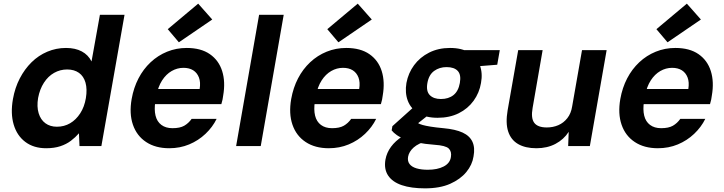

<svg xmlns="http://www.w3.org/2000/svg" viewBox="-20 -801 3971 1053"><path d="M233 12Q165 12 119 -22.5Q73 -57 55 -118Q37 -179 51 -258Q62 -320 88.5 -371Q115 -422 153 -459.5Q191 -497 239.5 -517.5Q288 -538 342 -538Q393 -538 428.5 -519Q464 -500 482 -464L528 -720H663L536 0H416L413 -70Q394 -48 369 -29Q344 -10 310.5 1Q277 12 233 12ZM292 -106Q332 -106 364.5 -125Q397 -144 420 -179.5Q443 -215 451 -263Q459 -312 449 -347.5Q439 -383 413 -401.5Q387 -420 348 -420Q310 -420 277 -401.5Q244 -383 221 -347.5Q198 -312 189 -264Q181 -216 192 -180Q203 -144 229 -125Q255 -106 292 -106Z M908 12Q833 12 781.5 -22Q730 -56 709 -117Q688 -178 702 -258Q713 -320 739.5 -371Q766 -422 806 -459.5Q846 -497 896.5 -517.5Q947 -538 1004 -538Q1082 -538 1131 -504Q1180 -470 1198.5 -411Q1217 -352 1204 -277Q1203 -267 1200.5 -255Q1198 -243 1194 -230H793L807 -313H1075Q1081 -350 1071 -376Q1061 -402 1039.5 -415.5Q1018 -429 986 -429Q952 -429 921.5 -411.5Q891 -394 869 -360Q847 -326 837 -274L832 -245Q825 -200 833 -167Q841 -134 865 -116Q889 -98 926 -98Q967 -98 990.5 -111.5Q1014 -125 1031 -149H1168Q1146 -104 1107 -67Q1068 -30 1017.5 -9Q967 12 908 12ZM961 -569 900 -641 1067 -781 1144 -694Z M1275 0 1401 -720H1536L1410 0Z M1783 12Q1708 12 1656.5 -22Q1605 -56 1584 -117Q1563 -178 1577 -258Q1588 -320 1614.5 -371Q1641 -422 1681 -459.5Q1721 -497 1771.5 -517.5Q1822 -538 1879 -538Q1957 -538 2006 -504Q2055 -470 2073.5 -411Q2092 -352 2079 -277Q2078 -267 2075.5 -255Q2073 -243 2069 -230H1668L1682 -313H1950Q1956 -350 1946 -376Q1936 -402 1914.5 -415.5Q1893 -429 1861 -429Q1827 -429 1796.5 -411.5Q1766 -394 1744 -360Q1722 -326 1712 -274L1707 -245Q1700 -200 1708 -167Q1716 -134 1740 -116Q1764 -98 1801 -98Q1842 -98 1865.5 -111.5Q1889 -125 1906 -149H2043Q2021 -104 1982 -67Q1943 -30 1892.5 -9Q1842 12 1783 12ZM1836 -569 1775 -641 1942 -781 2019 -694Z M2311 232Q2235 232 2183.5 214.5Q2132 197 2108.5 161.5Q2085 126 2094 74Q2101 36 2124.5 4Q2148 -28 2187.5 -53.5Q2227 -79 2281 -97L2327 -30Q2274 -15 2248.5 8Q2223 31 2218 59Q2214 83 2226.5 99Q2239 115 2265 122.5Q2291 130 2326 130Q2379 130 2413.5 112Q2448 94 2453 60Q2458 30 2441 13.5Q2424 -3 2363 -7Q2310 -11 2270.5 -19Q2231 -27 2203 -37Q2175 -47 2156.5 -60Q2138 -73 2128 -86L2132 -109L2259 -223L2357 -192L2202 -69L2253 -139Q2262 -132 2272 -126Q2282 -120 2298 -115.5Q2314 -111 2341.5 -106.5Q2369 -102 2412 -98Q2478 -92 2517 -74Q2556 -56 2571 -23.5Q2586 9 2577 57Q2570 103 2537.5 142.5Q2505 182 2449 207Q2393 232 2311 232ZM2380 -155Q2316 -155 2274.5 -180Q2233 -205 2216.5 -248.5Q2200 -292 2209 -346Q2219 -400 2251 -443.5Q2283 -487 2333.5 -512.5Q2384 -538 2448 -538Q2513 -538 2554 -512.5Q2595 -487 2611.5 -443.5Q2628 -400 2618 -346Q2609 -292 2577.5 -248.5Q2546 -205 2496 -180Q2446 -155 2380 -155ZM2398 -258Q2440 -258 2467 -279.5Q2494 -301 2502 -346Q2510 -391 2490.5 -412Q2471 -433 2429 -433Q2390 -433 2361 -412Q2332 -391 2324 -346Q2316 -301 2337 -279.5Q2358 -258 2398 -258ZM2518 -431 2513 -526H2721L2707 -446Z M2922 12Q2861 12 2821.5 -11Q2782 -34 2767 -80Q2752 -126 2764 -196L2822 -526H2956L2901 -209Q2891 -153 2910 -127.5Q2929 -102 2979 -102Q3013 -102 3042 -114.5Q3071 -127 3091.5 -153Q3112 -179 3118 -218L3172 -526H3307L3215 0H3096L3099 -78Q3072 -36 3026.5 -12Q2981 12 2922 12Z M3588 12Q3513 12 3461.5 -22Q3410 -56 3389 -117Q3368 -178 3382 -258Q3393 -320 3419.5 -371Q3446 -422 3486 -459.5Q3526 -497 3576.5 -517.5Q3627 -538 3684 -538Q3762 -538 3811 -504Q3860 -470 3878.5 -411Q3897 -352 3884 -277Q3883 -267 3880.5 -255Q3878 -243 3874 -230H3473L3487 -313H3755Q3761 -350 3751 -376Q3741 -402 3719.5 -415.5Q3698 -429 3666 -429Q3632 -429 3601.5 -411.5Q3571 -394 3549 -360Q3527 -326 3517 -274L3512 -245Q3505 -200 3513 -167Q3521 -134 3545 -116Q3569 -98 3606 -98Q3647 -98 3670.5 -111.5Q3694 -125 3711 -149H3848Q3826 -104 3787 -67Q3748 -30 3697.5 -9Q3647 12 3588 12ZM3641 -569 3580 -641 3747 -781 3824 -694Z"/></svg>

Font: DM Sans 9pt
Style: Bold Italic
Weight: 700
Italic angle: -10°
Version: Version 4.004;gftools[0.9.30]